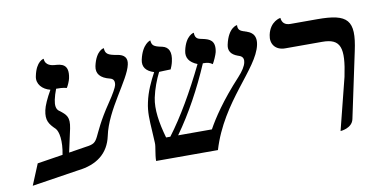

<svg xmlns="http://www.w3.org/2000/svg" viewBox="-61 -721 1751 896"><g transform="rotate(-10 815.0 -273.5)"><path d="M306 -122 224 -109 248 -219C259 -273 243 -285 214 -308C213 -308 212 -309 212 -309C197 -320 196 -339 201 -364C204 -378 209 -395 216 -413C232 -413 245 -413 266 -408C272 -417 282 -440 284 -451C298 -518 258 -521 230 -523C230 -523 230 -523 229 -523C218 -524 184 -527 183 -561C183 -561 147 -557 133 -487C125 -451 152 -422 189 -413C168 -377 153 -343 149 -323C139 -276 153 -257 182 -229C196 -214 205 -169 192 -104L71 -85L30 14L250 -20C342 -30 398 -75 415 -154C440 -275 550 -395 565 -466C572 -496 558 -514 524 -519C479 -526 469 -535 468 -561C468 -561 431 -558 415 -485C408 -450 427 -427 472 -416C488 -412 494 -401 490 -382C488 -372 473 -344 447 -306C341 -150 379 -131 306 -122Z M1175 -452C1186 -505 1151 -516 1135 -522C1133 -522 1132 -523 1131 -523C1129 -524 1127 -525 1125 -525C1111 -530 1097 -535 1099 -559C1099 -559 1057 -556 1040 -476C1034 -448 1047 -429 1077 -418C1078 -418 1079 -417 1080 -417C1089 -414 1108 -408 1102 -382C1099 -365 1085 -343 1063 -319C975 -224 926 -149 899 -100H739C805 -192 863 -299 911 -411C933 -411 944 -408 956 -399C963 -410 976 -439 979 -452C991 -508 958 -516 935 -522C933 -522 932 -523 930 -523C915 -527 894 -526 894 -559C894 -559 855 -554 840 -483C833 -451 848 -427 886 -412C826 -289 764 -182 702 -100H682C661 -173 651 -239 662 -292C671 -334 686 -373 703 -407C720 -407 731 -409 758 -409C761 -415 768 -433 770 -444C780 -487 769 -513 738 -520C697 -528 690 -535 688 -559C688 -559 649 -550 633 -477C626 -444 642 -422 680 -410C659 -371 637 -325 627 -276C617 -231 620 -193 623 -142C624 -125 625 -106 626 -86C627 -74 624 -61 622 -47C620 -33 617 -17 617 0H910C976 -221 1152 -341 1175 -452Z M1489 12C1489 12 1544 9 1553 -33L1619 -344C1650 -487 1618 -521 1472 -521H1346C1319 -521 1306 -534 1304 -557C1304 -557 1254 -550 1241 -487C1232 -446 1255 -413 1302 -413H1477C1565 -413 1579 -368 1551 -234Z"/></g></svg>

Font: Libertinus Sans
Style: Italic
Weight: 400
Italic angle: -12°
Designer: Philipp H. Poll, Khaled Hosny
Foundry: Caleb Maclennan
Version: Version 7.050;RELEASE